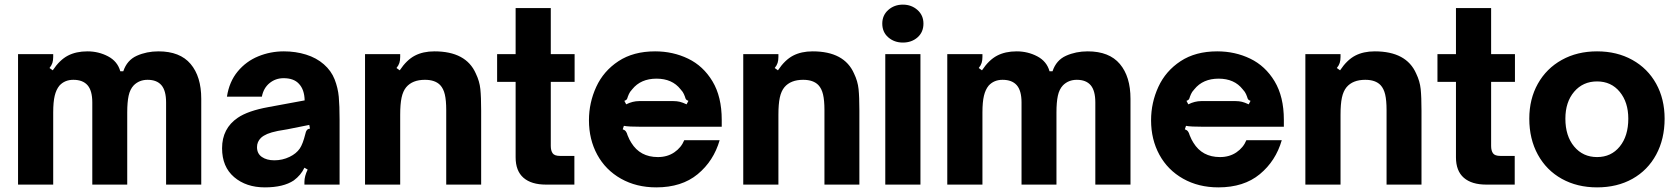

<svg xmlns="http://www.w3.org/2000/svg" viewBox="-20 -798 7252 830"><path d="M58 0V-564H210V-552Q210 -537 206.5 -526Q203 -515 194 -504L208 -494Q238 -539 273.5 -557.5Q309 -576 358 -576Q406 -576 447 -554.5Q488 -533 500 -490H513Q529 -538 571.5 -557Q614 -576 665 -576Q758 -576 804 -521.5Q850 -467 850 -371V0H698V-355Q698 -406 678 -429.5Q658 -453 618 -453Q582 -453 558 -429Q542 -412 536 -384Q530 -356 530 -312V0H379V-355Q379 -406 358.5 -429.5Q338 -453 297 -453Q260 -453 237 -428Q223 -411 216.5 -384Q210 -357 210 -312V0Z M940 -157Q940 -243 1008 -289Q1052 -319 1140 -335L1297 -364Q1296 -411 1272 -436Q1250 -460 1206 -460Q1171 -460 1145 -438.5Q1119 -417 1112 -380H961Q971 -445 1007.5 -489Q1044 -533 1096.5 -554.5Q1149 -576 1207 -576Q1258 -576 1303 -562Q1348 -548 1380 -520Q1412 -492 1426.5 -455Q1441 -418 1444.5 -379.5Q1448 -341 1448 -280V0H1296V-12Q1296 -36 1310 -65L1296 -73Q1281 -41 1250 -18Q1205 12 1125 12Q1044 12 992 -32.5Q940 -77 940 -157ZM1232 -120Q1261 -134 1276 -156Q1289 -175 1300 -219Q1302 -230 1306.5 -235.5Q1311 -241 1320 -242L1317 -258L1222 -239L1181 -232Q1152 -226 1135.5 -219Q1119 -212 1108 -202Q1091 -185 1091 -162Q1091 -134 1112 -119.5Q1133 -105 1166 -105Q1201 -105 1232 -120Z M1558 0V-564H1710V-552Q1710 -537 1706.5 -526Q1703 -515 1694 -504L1708 -494Q1738 -539 1773.5 -557.5Q1809 -576 1858 -576Q1995 -576 2037 -480Q2053 -447 2056.5 -413Q2060 -379 2060 -320V0H1909V-322Q1909 -364 1903 -389.5Q1897 -415 1883 -430Q1861 -453 1817 -453Q1763 -453 1736 -421Q1722 -404 1716 -376Q1710 -348 1710 -302V0Z M2340 0Q2277 0 2243 -29.5Q2209 -59 2209 -118V-444H2129V-564H2209V-763H2361V-564H2464V-444H2361V-167Q2361 -147 2369 -135.5Q2377 -124 2401 -124H2463V0Z M2526 -278Q2526 -354 2557.5 -422.5Q2589 -491 2653.5 -533.5Q2718 -576 2812 -576Q2889 -576 2954.5 -544.5Q3020 -513 3060 -446.5Q3100 -380 3100 -280V-250H2756Q2695 -250 2677 -254L2672 -239Q2681 -236 2685.5 -230Q2690 -224 2693 -213Q2701 -193 2709 -181Q2747 -119 2824 -119Q2865 -119 2895 -139.5Q2925 -160 2938 -192H3091Q3065 -102 2996 -45Q2927 12 2817 12Q2731 12 2664.5 -25.5Q2598 -63 2562 -129Q2526 -195 2526 -278ZM2687 -347Q2715 -361 2743 -361H2891Q2906 -361 2918.5 -358Q2931 -355 2948 -347L2956 -362Q2948 -365 2945.5 -368.5Q2943 -372 2941 -380Q2940 -382 2936.5 -391Q2933 -400 2922 -412Q2886 -458 2818 -458Q2750 -458 2713 -412Q2702 -400 2698.5 -391Q2695 -382 2694 -380Q2692 -372 2689.5 -368.5Q2687 -365 2679 -362Z M3193 0V-564H3345V-552Q3345 -537 3341.5 -526Q3338 -515 3329 -504L3343 -494Q3373 -539 3408.5 -557.5Q3444 -576 3493 -576Q3630 -576 3672 -480Q3688 -447 3691.5 -413Q3695 -379 3695 -320V0H3544V-322Q3544 -364 3538 -389.5Q3532 -415 3518 -430Q3496 -453 3452 -453Q3398 -453 3371 -421Q3357 -404 3351 -376Q3345 -348 3345 -302V0Z M3959 0H3807V-564H3959ZM3794 -696Q3794 -732 3820 -755Q3846 -778 3883 -778Q3920 -778 3946 -755Q3972 -732 3972 -696Q3972 -659 3946.5 -636.5Q3921 -614 3883 -614Q3846 -614 3820 -636.5Q3794 -659 3794 -696Z M4075 0V-564H4227V-552Q4227 -537 4223.5 -526Q4220 -515 4211 -504L4225 -494Q4255 -539 4290.5 -557.5Q4326 -576 4375 -576Q4423 -576 4464 -554.5Q4505 -533 4517 -490H4530Q4546 -538 4588.5 -557Q4631 -576 4682 -576Q4775 -576 4821 -521.5Q4867 -467 4867 -371V0H4715V-355Q4715 -406 4695 -429.5Q4675 -453 4635 -453Q4599 -453 4575 -429Q4559 -412 4553 -384Q4547 -356 4547 -312V0H4396V-355Q4396 -406 4375.5 -429.5Q4355 -453 4314 -453Q4277 -453 4254 -428Q4240 -411 4233.5 -384Q4227 -357 4227 -312V0Z M4956 -278Q4956 -354 4987.5 -422.5Q5019 -491 5083.5 -533.5Q5148 -576 5242 -576Q5319 -576 5384.5 -544.5Q5450 -513 5490 -446.5Q5530 -380 5530 -280V-250H5186Q5125 -250 5107 -254L5102 -239Q5111 -236 5115.5 -230Q5120 -224 5123 -213Q5131 -193 5139 -181Q5177 -119 5254 -119Q5295 -119 5325 -139.5Q5355 -160 5368 -192H5521Q5495 -102 5426 -45Q5357 12 5247 12Q5161 12 5094.5 -25.5Q5028 -63 4992 -129Q4956 -195 4956 -278ZM5117 -347Q5145 -361 5173 -361H5321Q5336 -361 5348.5 -358Q5361 -355 5378 -347L5386 -362Q5378 -365 5375.5 -368.5Q5373 -372 5371 -380Q5370 -382 5366.5 -391Q5363 -400 5352 -412Q5316 -458 5248 -458Q5180 -458 5143 -412Q5132 -400 5128.5 -391Q5125 -382 5124 -380Q5122 -372 5119.5 -368.5Q5117 -365 5109 -362Z M5623 0V-564H5775V-552Q5775 -537 5771.5 -526Q5768 -515 5759 -504L5773 -494Q5803 -539 5838.5 -557.5Q5874 -576 5923 -576Q6060 -576 6102 -480Q6118 -447 6121.5 -413Q6125 -379 6125 -320V0H5974V-322Q5974 -364 5968 -389.5Q5962 -415 5948 -430Q5926 -453 5882 -453Q5828 -453 5801 -421Q5787 -404 5781 -376Q5775 -348 5775 -302V0Z M6405 0Q6342 0 6308 -29.5Q6274 -59 6274 -118V-444H6194V-564H6274V-763H6426V-564H6529V-444H6426V-167Q6426 -147 6434 -135.5Q6442 -124 6466 -124H6528V0Z M6591 -285Q6591 -370 6628 -436Q6665 -502 6731.5 -539Q6798 -576 6884 -576Q6970 -576 7036.5 -539Q7103 -502 7139.5 -436Q7176 -370 7176 -285Q7176 -197 7139.5 -129.5Q7103 -62 7037 -25Q6971 12 6884 12Q6798 12 6731.5 -25Q6665 -62 6628 -129.5Q6591 -197 6591 -285ZM7019 -285Q7019 -356 6982 -401Q6945 -446 6884 -446Q6823 -446 6785 -401.5Q6747 -357 6747 -285Q6747 -210 6785 -164.5Q6823 -119 6884 -119Q6945 -119 6982 -164.5Q7019 -210 7019 -285Z"/></svg>

Font: Open Sauce Sans ExtraBold
Style: Regular
Weight: 800
Designer: Alfredo Marco Pradil
Foundry: Creative Sauce Fz LLC
Version: Version 1.477